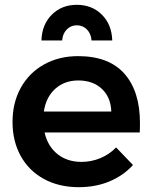

<svg xmlns="http://www.w3.org/2000/svg" viewBox="-20 -772 632 797"><path d="M561 -261Q561 -235 560 -222H165Q178 -165 218.5 -132.5Q259 -100 318 -100Q359 -100 396.5 -115.5Q434 -131 462 -160L532 -87Q492 -43 434.5 -19Q377 5 307 5Q225 5 162.5 -29Q100 -63 66 -124.5Q32 -186 32 -266Q32 -346 66.5 -408Q101 -470 163 -504.5Q225 -539 304 -539Q432 -539 496.5 -466Q561 -393 561 -261ZM442 -309Q440 -368 403 -403Q366 -438 305 -438Q248 -438 209.5 -403.5Q171 -369 162 -309ZM152 -604Q154 -670 195 -711Q236 -752 299 -752Q362 -752 403 -711Q444 -670 446 -604H360Q358 -632 341 -649.5Q324 -667 299 -667Q274 -667 257 -649.5Q240 -632 238 -604Z"/></svg>

Font: Gontserrat Medium
Style: Regular
Weight: 500
Designer: Julieta Ulanovsky
Foundry: Julieta Ulanovsky
Version: Version 6.001